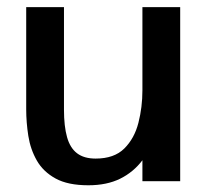

<svg xmlns="http://www.w3.org/2000/svg" viewBox="-20 -520 598 551"><path d="M233.4 11.7Q174.8 11.7 139.4 -7.8Q104 -27.3 85.7 -59.3Q67.4 -91.3 61.3 -129.9Q55.2 -168.5 55.2 -206.5V-499.5H163.6V-205.1Q163.6 -157.7 172.4 -126.5Q181.2 -95.2 201.2 -80.1Q221.2 -64.9 254.4 -64.9Q307.6 -64.9 336.7 -93.8Q365.7 -122.6 377.2 -167.5Q388.7 -212.4 388.7 -260.7V-499.5H497.1V0H388.7V-60.1Q362.8 -25.9 324.7 -7.1Q286.6 11.7 233.4 11.7Z"/></svg>

Font: Pontano Sans
Style: Bold
Weight: 700
Designer: Vernon Adams
Foundry: Vernon Adams
Version: Version 2.001